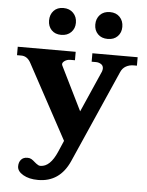

<svg xmlns="http://www.w3.org/2000/svg" viewBox="-60 -739 765 997"><g transform="rotate(5 323.0 -240.5)"><path d="M161 -620Q161 -651 179.5 -671Q198 -691 230 -691Q262 -691 281.5 -671Q301 -651 301 -620Q301 -590 281.5 -570.5Q262 -551 230 -551Q198 -551 179.5 -570.5Q161 -590 161 -620ZM402 -620Q402 -651 421 -671Q440 -691 473 -691Q505 -691 524 -671Q543 -651 543 -620Q543 -590 524 -570.5Q505 -551 473 -551Q440 -551 421 -570.5Q402 -590 402 -620ZM636 -470V-426H619Q597 -426 579 -416Q561 -406 552 -385L339 98Q289 210 176 210Q129 210 98 192Q67 174 67 148Q67 127 78.5 113.5Q90 100 112 100Q124 100 132.5 105Q141 110 152 120Q154 122 160 126.5Q166 131 171 133.5Q176 136 182 136Q233 136 268 54L293 -4L83 -392Q65 -426 33 -426H11V-470H313V-426H290Q271 -426 257.5 -415.5Q244 -405 250 -393L363 -164L458 -380Q461 -389 461 -396Q461 -411 449 -418.5Q437 -426 423 -426H400V-470Z"/></g></svg>

Font: Taviraj
Style: Bold
Weight: 700
Designer: Katatrad Team
Foundry: CadsonDemak
Version: Version 1.001